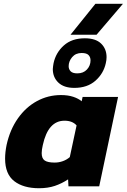

<svg xmlns="http://www.w3.org/2000/svg" viewBox="-20 -988 672 1018"><path d="M354 -804 486 -968H632L492 -804ZM374 -522Q319 -522 289.5 -550Q260 -578 260 -622Q260 -630 261.5 -637.5Q263 -645 264 -653Q276 -709 318.5 -747Q361 -785 430 -785Q487 -785 516 -757Q545 -729 545 -685Q545 -678 544 -669.5Q543 -661 541 -653Q529 -598 486 -560Q443 -522 374 -522ZM390 -599Q422 -599 441 -619.5Q460 -640 460 -668Q460 -685 449.5 -696Q439 -707 413 -707Q381 -707 362.5 -685Q344 -663 344 -637Q344 -621 354.5 -610Q365 -599 390 -599ZM187 10Q104 10 55.5 -27.5Q7 -65 7 -147Q7 -164 9 -182Q11 -200 15 -220Q33 -301 75 -360.5Q117 -420 176 -452Q235 -484 303 -484Q341 -484 369 -474.5Q397 -465 413 -451L418 -474H606L506 0H343L341 -37Q308 -15 271 -2.5Q234 10 187 10ZM270 -126Q292 -126 313 -133.5Q334 -141 350 -155L386 -323Q364 -348 322 -348Q235 -348 207 -219Q201 -194 201 -176Q201 -148 217 -137Q233 -126 270 -126Z"/></svg>

Font: Kanit
Style: Bold Italic
Weight: 700
Italic angle: -12°
Designer: Katatrad Team
Foundry: CadsonDemak
Version: Version 2.000; ttfautohint (v1.8.3)